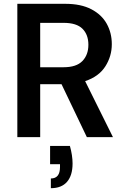

<svg xmlns="http://www.w3.org/2000/svg" viewBox="-20 -720 660 1008"><path d="M71 0V-700H322Q405 -700 459.5 -671.5Q514 -643 540.5 -595Q567 -547 567 -488Q567 -425 533 -371.5Q499 -318 427 -294L573 0H436L303 -278H191V0ZM191 -367H314Q381 -367 412.5 -399.5Q444 -432 444 -485Q444 -538 413 -569Q382 -600 314 -600H191ZM247 268V217Q295 217 295 157V142H243V46H347Q354 71 357.5 94.5Q361 118 361 138Q361 201 332 234.5Q303 268 247 268Z"/></svg>

Font: DM Sans SemiBold
Style: Regular
Weight: 600
Designer: Colophon Foundry, Jonny Pinhorn
Foundry: Colophon Foundry
Version: Version 4.004; ttfautohint (v1.8.4.7-5d5b)